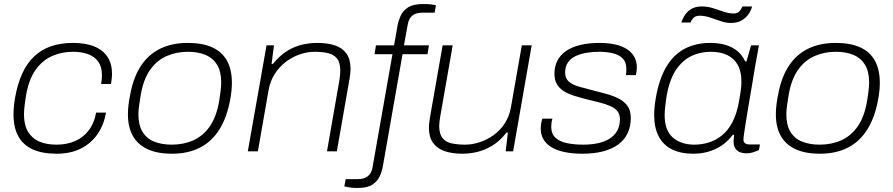

<svg xmlns="http://www.w3.org/2000/svg" viewBox="-20 -751 4434 953"><path d="M261 12Q190 12 142.5 -9.5Q95 -31 71 -74.5Q47 -118 47 -183Q47 -202 49 -223Q51 -244 55 -267Q67 -334 90 -385Q113 -436 148.5 -470Q184 -504 232 -521Q280 -538 342 -538Q406 -538 449 -520Q492 -502 514 -468Q536 -434 536 -385Q536 -373 534.5 -360.5Q533 -348 531 -334H482Q484 -346 485 -357Q486 -368 486 -378Q486 -419 468 -444.5Q450 -470 417.5 -482Q385 -494 342 -494Q288 -494 240 -473.5Q192 -453 157.5 -405.5Q123 -358 109 -276Q105 -251 103 -234.5Q101 -218 100 -206Q99 -194 99 -184Q99 -130 119.5 -96.5Q140 -63 176 -48Q212 -33 260 -33Q311 -33 352 -50.5Q393 -68 420.5 -104Q448 -140 457 -192H506Q496 -132 464.5 -86Q433 -40 382 -14Q331 12 261 12Z M833 12Q762 12 713.5 -10Q665 -32 640 -75.5Q615 -119 615 -184Q615 -208 618 -232Q621 -256 626 -280Q642 -368 680 -425Q718 -482 776.5 -510Q835 -538 912 -538Q985 -538 1033.5 -516Q1082 -494 1106.5 -450Q1131 -406 1131 -339Q1131 -321 1129 -301Q1127 -281 1123 -259Q1107 -169 1069 -108.5Q1031 -48 972 -18Q913 12 833 12ZM832 -33Q891 -33 939.5 -54.5Q988 -76 1021.5 -124Q1055 -172 1068 -251Q1072 -275 1074 -291.5Q1076 -308 1077 -319.5Q1078 -331 1078 -341Q1078 -396 1057.5 -429.5Q1037 -463 1000 -478.5Q963 -494 913 -494Q855 -494 806.5 -472.5Q758 -451 724.5 -403.5Q691 -356 678 -276Q674 -251 671.5 -234.5Q669 -218 668 -206.5Q667 -195 667 -185Q667 -130 687.5 -96.5Q708 -63 745.5 -48Q783 -33 832 -33Z M1210 0 1303 -526H1340L1328 -434H1335Q1370 -477 1407.5 -499.5Q1445 -522 1482.5 -530Q1520 -538 1554 -538Q1606 -538 1643 -525.5Q1680 -513 1700 -484.5Q1720 -456 1720 -409Q1720 -398 1718.5 -385.5Q1717 -373 1715 -360L1652 0H1603L1665 -355Q1667 -368 1668 -379.5Q1669 -391 1669 -400Q1669 -441 1652.5 -461Q1636 -481 1607 -487.5Q1578 -494 1541 -494Q1506 -494 1469 -481.5Q1432 -469 1399.5 -444.5Q1367 -420 1344 -384.5Q1321 -349 1313 -303L1260 0Z M1755 182Q1741 182 1729 181Q1717 180 1707.5 178Q1698 176 1689 174L1696 138H1758Q1788 138 1806 123.5Q1824 109 1829 80L1928 -482H1839L1846 -526H1936L1953 -623Q1957 -646 1968 -671.5Q1979 -697 2005 -714Q2031 -731 2079 -731Q2093 -731 2104.5 -730.5Q2116 -730 2126 -728.5Q2136 -727 2144 -724L2137 -688H2075Q2044 -688 2026.5 -673.5Q2009 -659 2004 -630L1985 -526H2109L2102 -482H1978L1880 76Q1876 99 1865 123.5Q1854 148 1829 165Q1804 182 1755 182Z M2275 12Q2224 12 2186.5 -1Q2149 -14 2129 -42.5Q2109 -71 2109 -117Q2109 -129 2110.5 -141Q2112 -153 2114 -167L2177 -526H2227L2165 -172Q2163 -159 2161.5 -147.5Q2160 -136 2160 -126Q2160 -86 2177 -65.5Q2194 -45 2223.5 -39Q2253 -33 2289 -33Q2324 -33 2360.5 -45Q2397 -57 2429.5 -80Q2462 -103 2485 -138Q2508 -173 2516 -218L2570 -526H2619L2527 0H2490L2501 -93H2494Q2460 -50 2422.5 -27.5Q2385 -5 2347.5 3.5Q2310 12 2275 12Z M2870 12Q2822 12 2783.5 4Q2745 -4 2718.5 -19.5Q2692 -35 2678 -58.5Q2664 -82 2664 -113Q2664 -125 2666 -137.5Q2668 -150 2672 -162H2722Q2719 -153 2717.5 -142Q2716 -131 2716 -122Q2716 -87 2737 -67.5Q2758 -48 2794 -40.5Q2830 -33 2875 -33Q2914 -33 2947 -40Q2980 -47 3004.5 -62Q3029 -77 3043 -101Q3057 -125 3057 -159Q3057 -183 3045 -198.5Q3033 -214 3010.5 -224Q2988 -234 2959 -241.5Q2930 -249 2897 -257Q2861 -266 2830.5 -275.5Q2800 -285 2778 -299Q2756 -313 2744 -333.5Q2732 -354 2732 -385Q2732 -421 2746.5 -449.5Q2761 -478 2789 -497.5Q2817 -517 2859 -527.5Q2901 -538 2955 -538Q3000 -538 3034.5 -530Q3069 -522 3092.5 -506.5Q3116 -491 3128.5 -468.5Q3141 -446 3141 -416Q3141 -407 3140 -398.5Q3139 -390 3136 -378H3087Q3088 -386 3088.5 -393.5Q3089 -401 3089 -408Q3089 -443 3070 -461.5Q3051 -480 3020.5 -487Q2990 -494 2955 -494Q2925 -494 2895 -489.5Q2865 -485 2840 -474Q2815 -463 2800 -442.5Q2785 -422 2785 -391Q2785 -362 2803.5 -346Q2822 -330 2852 -321.5Q2882 -313 2917 -304Q2952 -295 2986 -286Q3020 -277 3048.5 -263Q3077 -249 3094 -226Q3111 -203 3111 -165Q3111 -123 3095 -89.5Q3079 -56 3048 -33.5Q3017 -11 2972.5 0.5Q2928 12 2870 12Z M3422 12Q3359 12 3315.5 -9.5Q3272 -31 3249.5 -74Q3227 -117 3227 -180Q3227 -199 3229 -220Q3231 -241 3235 -264Q3251 -357 3286.5 -418Q3322 -479 3377.5 -508.5Q3433 -538 3505 -538Q3548 -538 3581.5 -528Q3615 -518 3639.5 -498Q3664 -478 3679 -446H3685L3708 -526H3747L3727 -415Q3723 -389 3716 -348Q3709 -307 3701 -260Q3693 -213 3686 -170Q3679 -127 3674.5 -96.5Q3670 -66 3670 -59Q3670 -47 3677.5 -40.5Q3685 -34 3700 -34H3752L3747 -6Q3736 -1 3720 4.5Q3704 10 3686 10Q3653 10 3637 -5.5Q3621 -21 3621 -49Q3621 -56 3622 -64Q3623 -72 3624 -80L3618 -83Q3581 -34 3530.5 -11Q3480 12 3422 12ZM3427 -33Q3461 -33 3495.5 -43Q3530 -53 3561 -77Q3592 -101 3615 -144Q3638 -187 3649 -253Q3653 -276 3655.5 -292.5Q3658 -309 3659 -321.5Q3660 -334 3660 -345Q3660 -397 3641.5 -429.5Q3623 -462 3589 -478Q3555 -494 3507 -494Q3457 -494 3413 -473.5Q3369 -453 3336.5 -406Q3304 -359 3289 -276Q3285 -250 3283 -232.5Q3281 -215 3280 -203Q3279 -191 3279 -180Q3279 -104 3319.5 -68.5Q3360 -33 3427 -33ZM3362 -639Q3369 -661 3381.5 -679Q3394 -697 3414 -708Q3434 -719 3464 -719Q3492 -719 3519 -710.5Q3546 -702 3572 -693Q3598 -684 3622 -684Q3641 -684 3651 -696Q3661 -708 3665 -719H3713Q3707 -696 3693 -677.5Q3679 -659 3658 -648Q3637 -637 3608 -637Q3583 -637 3556 -646.5Q3529 -656 3503 -664.5Q3477 -673 3453 -673Q3432 -673 3421.5 -661.5Q3411 -650 3407 -639Z M4049 12Q3978 12 3929.5 -10Q3881 -32 3856 -75.5Q3831 -119 3831 -184Q3831 -208 3834 -232Q3837 -256 3842 -280Q3858 -368 3896 -425Q3934 -482 3992.5 -510Q4051 -538 4128 -538Q4201 -538 4249.5 -516Q4298 -494 4322.5 -450Q4347 -406 4347 -339Q4347 -321 4345 -301Q4343 -281 4339 -259Q4323 -169 4285 -108.5Q4247 -48 4188 -18Q4129 12 4049 12ZM4048 -33Q4107 -33 4155.5 -54.5Q4204 -76 4237.5 -124Q4271 -172 4284 -251Q4288 -275 4290 -291.5Q4292 -308 4293 -319.5Q4294 -331 4294 -341Q4294 -396 4273.5 -429.5Q4253 -463 4216 -478.5Q4179 -494 4129 -494Q4071 -494 4022.5 -472.5Q3974 -451 3940.5 -403.5Q3907 -356 3894 -276Q3890 -251 3887.5 -234.5Q3885 -218 3884 -206.5Q3883 -195 3883 -185Q3883 -130 3903.5 -96.5Q3924 -63 3961.5 -48Q3999 -33 4048 -33Z"/></svg>

Font: Archivo SemiExpanded Thin
Style: Italic
Weight: 250
Width: 6
Italic angle: -10°
Designer: Hector Gatti
Foundry: Omnibus-Type
Version: Version 2.001